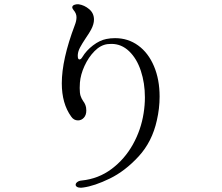

<svg xmlns="http://www.w3.org/2000/svg" viewBox="-20 -831 1040 901"><path d="M270 -440Q270 -552 331 -713Q339 -733 339 -750Q339 -768 325 -784Q319 -792 319 -796Q319 -804 328 -808Q337 -812 349 -811Q376 -807 398.5 -788Q421 -769 421 -739Q421 -718 408 -693Q399 -676 383 -653Q365 -626 355.5 -608Q346 -590 345 -573V-568Q345 -552 353 -552Q360 -552 367 -564Q385 -594 416.5 -618Q448 -642 479 -648Q498 -652 520 -652Q581 -652 628.5 -617.5Q676 -583 702.5 -520.5Q729 -458 729 -378Q729 -322 716 -266Q694 -166 630.5 -97Q567 -28 495 7Q423 42 370 49L360 50Q348 50 341.5 46Q335 42 335 36Q335 29 343 23Q351 17 364 16Q442 8 503.5 -38Q565 -84 603.5 -153Q642 -222 654 -300Q660 -338 660 -374Q660 -441 641 -498.5Q622 -556 586 -590.5Q550 -625 503 -625Q491 -625 485 -624Q452 -620 423.5 -591Q395 -562 376.5 -521.5Q358 -481 355 -443Q354 -433 354 -418Q354 -394 358 -381.5Q362 -369 370 -357Q381 -343 384 -326Q385 -321 385 -312Q385 -291 373.5 -278.5Q362 -266 346 -266Q326 -266 314 -284Q270 -345 270 -440Z"/></svg>

Font: Hina Mincho
Style: Regular
Weight: 400
Designer: satsuyako
Foundry: satsuyako
Version: Version 1.100